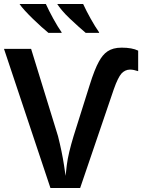

<svg xmlns="http://www.w3.org/2000/svg" viewBox="-20 -951 726 963"><path d="M673 -594V-697C653 -707 625 -712 590 -712C530 -712 500 -686 476 -642C462 -617 446 -577 429 -522L349 -268C332 -212 320 -163 315 -123L309 -69L301 -123C294 -168 284 -217 271 -268L136 -706H0L233 -8H382L551 -504C565 -544 578 -569 589 -582C600 -594 615 -602 632 -602C646 -602 657 -599 673 -594ZM267 -931C278 -914 297 -889 331 -857C365 -825 391 -802 410 -786H477V-789C452 -824 417 -887 397 -931ZM78 -931C100 -896 187 -815 223 -786H289V-789C264 -824 230 -887 210 -931Z"/></svg>

Font: Passageway
Style: Light
Weight: 700
Foundry: Ascender Corporation
Version: Version 1.11